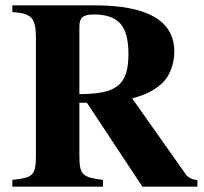

<svg xmlns="http://www.w3.org/2000/svg" viewBox="-20 -696 762 716"><path d="M276 -597C276 -630 290 -642 329 -642C422 -642 459 -600 459 -494C459 -372 407 -346 276 -345ZM716 0V-25C698 -25 681 -34 672 -47L473 -329C531 -345 557 -361 585 -386C614 -413 630 -459 630 -504C630 -619 529 -676 334 -676H26V-651C100 -646 114 -629 114 -551V-120C114 -41 104 -34 26 -25V0H364V-25C286 -35 276 -44 276 -117V-313H304L511 0Z"/></svg>

Font: XITS
Style: Bold
Weight: 700
Designer: MicroPress Inc., with final additions and corrections provided by Coen Hoffman, Elsevier (retired)
Version: Version 1.302